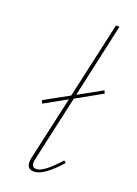

<svg xmlns="http://www.w3.org/2000/svg" viewBox="-138 -769 590 829"><g transform="rotate(20 156.5 -354.0)"><path d="M134 -11Q168 -11 235 -87L245 -79Q173 3 128 3Q87 3 99 -51L164 -342L62 -285L56 -299L168 -361L246 -711H262L187 -371L295 -431L301 -418L183 -352L116 -51Q107 -11 134 -11Z"/></g></svg>

Font: EauTestInfant Thin
Style: Italic
Weight: 250
Italic angle: -12°
Designer: Christian Thalmann (Catharsis Fonts)
Version: Version 0.001;PS 000.001;hotconv 1.0.88;makeotf.lib2.5.64775